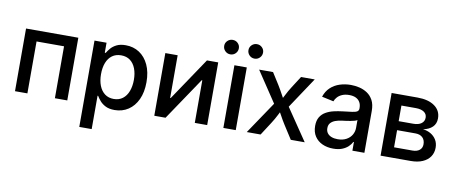

<svg xmlns="http://www.w3.org/2000/svg" viewBox="-78 -1090 3874 1632"><g transform="rotate(10 1859.0 -273.5)"><path d="M521 -541V0H414.1V-448.2H176.8V0H69.8V-541Z M660.6 204.1V-541H764.6V-454.6H772.5Q783.2 -473.1 801.8 -495.1Q820.3 -517.1 851.3 -532.7Q882.3 -548.3 930.2 -548.3Q996.1 -548.3 1047.4 -514.9Q1098.6 -481.4 1127.9 -418.9Q1157.2 -356.4 1157.2 -269.5Q1157.2 -182.6 1128.2 -119.9Q1099.1 -57.1 1047.9 -23.2Q996.6 10.7 930.2 10.7Q883.3 10.7 852.3 -4.9Q821.3 -20.5 802.5 -42.7Q783.7 -64.9 772.5 -84H767.6V204.1ZM906.7 -80.6Q952.6 -80.6 984.4 -105Q1016.1 -129.4 1032.2 -172.4Q1048.3 -215.3 1048.3 -270Q1048.3 -324.7 1032.2 -366.9Q1016.1 -409.2 984.6 -433.1Q953.1 -457 906.7 -457Q860.8 -457 829.1 -433.8Q797.4 -410.6 781 -368.7Q764.6 -326.7 764.6 -270Q764.6 -213.9 781.2 -171.1Q797.9 -128.4 829.8 -104.5Q861.8 -80.6 906.7 -80.6Z M1728.5 0H1621.6V-367.7H1616.7L1369.1 0H1272V-541H1378.4V-172.4H1383.3L1631.3 -541H1728.5Z M1868.2 0V-541H1975.1V0ZM2026.4 -626Q2000 -626 1981.7 -644.5Q1963.4 -663.1 1963.4 -689Q1963.4 -714.8 1981.9 -732.9Q2000.5 -751 2026.4 -751Q2052.7 -751 2071 -732.9Q2089.4 -714.8 2089.4 -689Q2089.4 -663.1 2071 -644.5Q2052.7 -626 2026.4 -626ZM1817.4 -626Q1791 -626 1772.5 -644.5Q1753.9 -663.1 1753.9 -689Q1753.9 -714.8 1772.5 -732.9Q1791 -751 1817.4 -751Q1843.8 -751 1862.1 -732.9Q1880.4 -714.8 1880.4 -689Q1880.4 -663.1 1862.1 -644.5Q1843.8 -626 1817.4 -626Z M2070.3 0 2284.2 -317.4 2283.7 -237.8 2081.5 -541H2201.7L2263.7 -442.9Q2288.1 -403.3 2307.4 -366.9Q2326.7 -330.6 2346.7 -295.9H2298.3Q2318.8 -330.1 2336.9 -366.7Q2355 -403.3 2380.4 -442.9L2443.4 -541H2561.5L2357.9 -234.9V-313L2570.3 0H2450.2L2377 -114.3Q2352.5 -152.8 2333.5 -188.5Q2314.5 -224.1 2294.9 -257.3H2342.8Q2323.2 -224.1 2305.7 -188.5Q2288.1 -152.8 2263.2 -114.3L2189.5 0Z M2816.9 11.2Q2765.1 11.2 2723.6 -7.6Q2682.1 -26.4 2657.7 -63Q2633.3 -99.6 2633.3 -153.3Q2633.3 -199.2 2651.1 -228.8Q2668.9 -258.3 2699 -275.6Q2729 -293 2766.4 -301.8Q2803.7 -310.5 2842.8 -314.9Q2891.1 -320.8 2920.9 -324.5Q2950.7 -328.1 2964.8 -336.7Q2979 -345.2 2979 -364.3V-367.2Q2979 -397 2967 -417.7Q2955.1 -438.5 2931.9 -450Q2908.7 -461.4 2874 -461.4Q2839.4 -461.4 2813.7 -450.4Q2788.1 -439.5 2772.5 -422.1Q2756.8 -404.8 2750 -385.3L2648.4 -407.2Q2664.6 -456.1 2698 -487.3Q2731.4 -518.6 2776.9 -533.4Q2822.3 -548.3 2873 -548.3Q2908.7 -548.3 2945.8 -539.8Q2982.9 -531.2 3014.6 -510.5Q3046.4 -489.7 3065.9 -453.4Q3085.4 -417 3085.4 -360.8V0H2981.9V-74.7H2977.1Q2966.3 -53.2 2945.6 -33.4Q2924.8 -13.7 2893.3 -1.2Q2861.8 11.2 2816.9 11.2ZM2840.3 -74.2Q2884.8 -74.2 2915.8 -91.3Q2946.8 -108.4 2962.9 -136.2Q2979 -164.1 2979 -195.8V-264.6Q2973.6 -258.8 2957.8 -254.4Q2941.9 -250 2921.9 -246.3Q2901.9 -242.7 2882.1 -240Q2862.3 -237.3 2848.6 -235.8Q2818.4 -231.9 2793.5 -222.7Q2768.6 -213.4 2753.7 -196.5Q2738.8 -179.7 2738.8 -151.9Q2738.8 -126.5 2751.7 -109.1Q2764.6 -91.8 2787.6 -83Q2810.5 -74.2 2840.3 -74.2Z M3225.1 0V-541H3449.7Q3542.5 -541 3596.7 -502.4Q3650.9 -463.9 3650.9 -396Q3650.9 -350.1 3621.8 -321.8Q3592.8 -293.5 3541.5 -283.7Q3578.1 -279.8 3608.2 -262.5Q3638.2 -245.1 3656.2 -216.1Q3674.3 -187 3674.3 -147Q3674.3 -103.5 3651.9 -70.3Q3629.4 -37.1 3587.2 -18.6Q3544.9 0 3484.9 0ZM3325.7 -89.8H3484.4Q3523.4 -89.8 3545.7 -108.2Q3567.9 -126.5 3567.9 -158.2Q3567.9 -195.8 3545.7 -216.8Q3523.4 -237.8 3484.4 -237.8H3325.7ZM3325.7 -315.4H3451.7Q3496.6 -315.4 3521.5 -334Q3546.4 -352.5 3546.4 -384.3Q3546.4 -415.5 3520.8 -432.9Q3495.1 -450.2 3449.7 -450.2H3325.7Z"/></g></svg>

Font: Inter 17pt Medium
Style: Regular
Weight: 500
Version: Version 4.001;git-66647c0bb